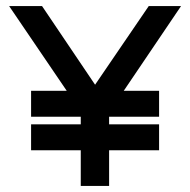

<svg xmlns="http://www.w3.org/2000/svg" viewBox="-20 -600 622 630"><path d="M10 -580 199 -302H82V-217H245V-192H82V-107H245V10H338V-107H502V-192H338V-217H502V-302H386L574 -580H468L292 -322L118 -580Z"/></svg>

Font: Charger Sport
Style: BdExt
Weight: 700
Designer: Jasper
Foundry: Cannot Into Space Fonts
Version: Version 1.1